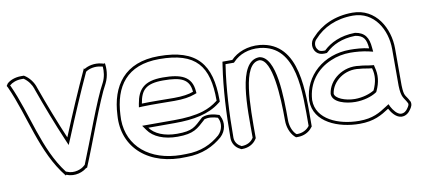

<svg xmlns="http://www.w3.org/2000/svg" viewBox="-64 -738 2122 964"><g transform="rotate(-10 997.0 -256.0)"><path d="M-6 -484 -1 -475C71 -317 97 -127 208 10L212 7C254 25 299 7 317 -11L319 -7C366 -117 441 -332 485 -410C503 -446 504 -486 499 -513L496 -509L481 -513C447 -521 414 -513 394 -500L391 -504C343 -401 295 -289 249 -177C215 -256 176 -356 143 -449C135 -476 115 -504 88 -520H73C42 -520 15 -509 1 -495ZM11 -483 13 -485C24 -495 46 -505 73 -505H84C106 -490 122 -467 129 -445V-444C162 -351 201 -250 235 -171L249 -138L263 -171C307 -278 353 -386 399 -485L402 -487C418 -498 448 -505 477 -498L486 -496C488 -472 485 -443 472 -417C428 -339 357 -137 311 -26L306 -22C292 -8 253 8 218 -7L212 -9C110 -142 85 -324 13 -481L12 -482Z M516 -243C503 -77 631 34 822 24C902 24 961 -5 1006 -44C1036 -72 1042 -115 1025 -147L1021 -155C994 -164 963 -171 934 -159L930 -156C887 -117 876 -99 795 -99C730 -99 681 -121 658 -154H793C890 -154 968 -169 1025 -214L1034 -221V-231C1034 -410 967 -499 771 -499C596 -499 523 -391 516 -243ZM531 -242C538 -385 605 -484 771 -484C959 -484 1019 -404 1019 -231V-228L1016 -226C994 -209 970 -196 941 -187C899 -174 850 -169 793 -169H629L646 -145C673 -106 727 -84 795 -84C879 -84 899 -107 940 -144L941 -146C963 -154 987 -150 1010 -143L1012 -140C1026 -114 1020 -78 996 -55C952 -17 898 9 822 9H821C802 10 785 9 768 8C615 -4 520 -102 531 -242ZM629 -263 648 -264C702 -266 759 -264 811 -264C855 -264 889 -269 915 -279L926 -283L925 -294C919 -369 866 -390 772 -390C677 -390 644 -352 632 -281ZM647 -279C658 -345 682 -375 772 -375C865 -375 905 -357 910 -293C887 -284 854 -279 811 -279C759 -279 702 -281 647 -279Z M1055 -31C1055 -5 1070 19 1094 30L1099 33H1105C1135 33 1162 19 1176 -3L1180 -9V-16C1180 -172 1177 -389 1266 -391C1331 -383 1340 -193 1340 -70C1340 -37 1352 -5 1372 15L1380 22H1390C1420 22 1447 8 1462 -12L1467 -18V-26C1467 -189 1482 -444 1282 -466C1218 -472 1165 -450 1132 -416H1082L1079 -396C1062 -284 1055 -153 1055 -31ZM1070 -31C1070 -152 1077 -283 1094 -394L1095 -401H1138L1143 -406C1173 -437 1220 -457 1280 -451C1463 -431 1452 -195 1452 -26V-23L1450 -21C1438 -5 1415 7 1390 7H1386L1382 4C1365 -13 1355 -41 1355 -70C1355 -185 1354 -395 1268 -406H1267H1266C1155 -403 1165 -162 1165 -16V-14L1163 -11C1152 6 1131 18 1105 18H1103L1101 17L1100 16C1081 7 1070 -11 1070 -31Z M1477 -147C1477 -36 1600 11 1707 11C1781 11 1820 -13 1860 -39C1869 -22 1889 9 1918 12C1943 14 1959 -3 1967 -15C1975 -26 1983 -39 1977 -56L1976 -57C1957 -95 1949 -82 1947 -143V-331C1947 -433 1887 -545 1767 -545C1676 -545 1605 -510 1558 -458C1533 -437 1532 -395 1561 -375C1573 -367 1588 -366 1606 -368L1612 -373C1643 -402 1691 -427 1761 -428C1803 -421 1815 -402 1819 -354C1788 -362 1750 -364 1722 -364C1588 -364 1484 -274 1477 -149ZM1492 -147V-149C1497 -233 1547 -298 1622 -329C1652 -342 1686 -349 1722 -349C1749 -349 1786 -346 1815 -339L1836 -334L1834 -355C1830 -406 1812 -435 1763 -443H1762H1761C1687 -442 1635 -415 1602 -384L1600 -382C1584 -381 1576 -383 1569 -387C1566 -389 1565 -392 1563 -394C1550 -409 1553 -434 1568 -447L1569 -448C1613 -497 1680 -530 1767 -530C1875 -530 1932 -429 1932 -331V-143C1934 -80 1947 -82 1963 -50L1964 -48C1966 -41 1962 -34 1955 -24C1948 -13 1936 -2 1919 -3C1900 -5 1882 -29 1873 -46L1866 -61L1852 -52C1812 -26 1777 -4 1707 -4C1601 -4 1492 -50 1492 -147ZM1589 -160C1591 -118 1657 -101 1705 -101C1747 -101 1787 -113 1812 -129L1816 -132L1818 -136C1837 -177 1842 -215 1830 -257L1828 -267L1817 -268C1795 -270 1778 -275 1757 -276H1756C1673 -289 1598 -233 1589 -163V-162ZM1604 -161C1612 -222 1679 -273 1754 -261H1756C1775 -260 1792 -255 1816 -253C1827 -215 1822 -181 1804 -142C1782 -128 1744 -116 1705 -116C1656 -116 1605 -137 1604 -161Z"/></g></svg>

Font: Snowfall
Style: BlkOl
Weight: 900
Designer: Jasper
Foundry: Cannot Into Space Fonts
Version: Version 0.9